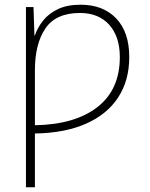

<svg xmlns="http://www.w3.org/2000/svg" viewBox="-20 -560 637 814"><path d="M322 -540Q417 -540 472.5 -482Q528 -424 528 -318Q528 -219 481 -147Q434 -75 344.5 -35.5Q255 4 128 6V234H90V-530H122L126 -410H128Q139 -443 163 -473Q187 -503 226 -521.5Q265 -540 322 -540ZM319 -505Q217 -505 172.5 -439.5Q128 -374 128 -262V-29Q298 -32 393 -106Q488 -180 488 -318Q488 -405 443 -455Q398 -505 319 -505Z"/></svg>

Font: Noto Sans ExtraLight
Style: Regular
Weight: 200
Designer: Monotype Design Team
Foundry: Monotype Imaging Inc.
Version: Version 2.007